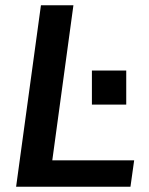

<svg xmlns="http://www.w3.org/2000/svg" viewBox="-20 -707 565 727"><path d="M328 -311H458V-440H328ZM41 0H474L488 -100H178L258 -687H135Z"/></svg>

Font: Ronzino Medium
Style: Italic
Weight: 500
Italic angle: -7.99998°
Designer: Nunzio Mazzaferro
Foundry: Collletttivo
Version: Version 1.000;Glyphs 3.3 (3337)